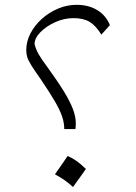

<svg xmlns="http://www.w3.org/2000/svg" viewBox="-20 -761 560 789"><path d="M431.6 -657.7Q415.5 -697.8 379.6 -719.5Q343.8 -741.2 294.9 -741.2Q255.4 -741.2 218.5 -725.6Q181.6 -710 152.1 -683.6Q122.6 -657.2 105.2 -623.8Q87.9 -590.3 87.9 -555.2Q87.9 -539.6 92 -526.1Q96.2 -512.7 108.9 -492.2Q121.6 -471.7 147.9 -434.6Q186 -378.4 206.8 -342.3Q227.5 -306.2 235.8 -280.5Q244.1 -254.9 244.1 -230.5H290Q291.5 -243.2 291.5 -254.9Q291.5 -280.3 280.3 -311Q269 -341.8 243.2 -384.3Q217.3 -426.8 173.3 -487.3Q148.9 -520 137.9 -539.8Q127 -559.6 122.1 -579.6Q122.1 -604.5 146.5 -629.2Q170.9 -653.8 207.5 -670.2Q244.1 -686.5 281.7 -686.5Q322.3 -686.5 347.9 -671.4Q373.5 -656.2 396.5 -618.7ZM257.9 -119.9Q244.4 -100 231.8 -81.8Q219.2 -63.5 205.8 -44.7Q225.1 -34.5 244.2 -21.4Q263.2 -8.2 279.9 7.4Q293.8 -11.4 307 -30Q320.2 -48.5 333.1 -66.7Q311 -88.2 292.5 -100.9Q274 -113.5 257.9 -119.9Z"/></svg>

Font: Pinar-VF-FD
Style: Regular
Weight: 300
Designer: Amin Abedi
Version: Version 3.0